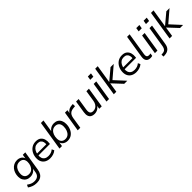

<svg xmlns="http://www.w3.org/2000/svg" viewBox="409 -2425 4338 4338"><g transform="rotate(-45 2578.5 -256.0)"><path d="M248 189Q180 189 126 169Q72 149 30 118L58 58Q87 78 114.5 93Q142 108 172 116Q202 124 239 124Q303 124 343 92Q383 60 394 -9L412 -124L421 -123Q404 -88 377.5 -63Q351 -38 315.5 -24.5Q280 -11 238 -11Q180 -11 136.5 -35.5Q93 -60 68.5 -105Q44 -150 44 -210Q44 -266 60.5 -317.5Q77 -369 109 -409Q141 -449 186.5 -472Q232 -495 290 -495Q350 -495 396 -466Q442 -437 459 -376L452 -377L469 -486H548L473 -13Q463 54 434.5 99Q406 144 359.5 166.5Q313 189 248 189ZM259 -77Q315 -77 354 -107Q393 -137 413 -187Q433 -237 433 -294Q433 -358 398 -394Q363 -430 300 -430Q244 -430 205 -399.5Q166 -369 146.5 -320Q127 -271 126 -214Q126 -148 161 -112.5Q196 -77 259 -77Z M856 9Q787 9 736 -17Q685 -43 657.5 -91.5Q630 -140 630 -206Q630 -285 662 -350.5Q694 -416 752 -455.5Q810 -495 890 -495Q966 -495 1010.5 -460Q1055 -425 1071 -368.5Q1087 -312 1078 -247L1075 -226H693L701 -279H1029L1011 -266Q1018 -313 1008 -351Q998 -389 969 -412Q940 -435 889 -435Q835 -435 799 -410.5Q763 -386 742.5 -348Q722 -310 715 -269L711 -245Q702 -188 717 -145.5Q732 -103 768.5 -79.5Q805 -56 860 -56Q906 -56 946 -69.5Q986 -83 1018 -112L1045 -57Q1011 -25 960 -8Q909 9 856 9Z M1413 9Q1355 9 1309 -20.5Q1263 -50 1246 -110H1252L1235 0H1155L1267 -705H1348L1297 -383H1286Q1303 -418 1330 -443Q1357 -468 1392.5 -481.5Q1428 -495 1469 -495Q1526 -495 1568.5 -470Q1611 -445 1634 -398Q1657 -351 1657 -287Q1657 -207 1628.5 -139.5Q1600 -72 1545.5 -31.5Q1491 9 1413 9ZM1403 -56Q1459 -56 1497 -87Q1535 -118 1555 -170Q1575 -222 1575 -284Q1575 -356 1540 -393Q1505 -430 1444 -430Q1389 -430 1350.5 -399Q1312 -368 1292 -317Q1272 -266 1272 -202Q1272 -131 1307 -93.5Q1342 -56 1403 -56Z M1738 0 1816 -486H1895L1876 -370H1866Q1884 -423 1928 -457Q1972 -491 2040 -496L2079 -499L2080 -429L2024 -424Q1971 -419 1938 -399.5Q1905 -380 1887.5 -347Q1870 -314 1862 -268L1820 0Z M2269 9Q2217 9 2180.5 -13Q2144 -35 2129 -79.5Q2114 -124 2125 -193L2171 -486H2252L2206 -193Q2199 -148 2206 -118Q2213 -88 2235 -73Q2257 -58 2293 -58Q2340 -58 2374 -78.5Q2408 -99 2430 -136Q2452 -173 2460 -223L2501 -486H2582L2505 0H2426L2443 -110H2453Q2430 -54 2381.5 -22.5Q2333 9 2269 9Z M2745 -607 2759 -698H2859L2844 -607ZM2657 0 2734 -486H2815L2738 0Z M2890 0 3001 -705H3082L3013 -270H3015L3272 -486H3374L3069 -225L3072 -272L3322 0H3224L3009 -230H3007L2971 0Z M3609 9Q3540 9 3489 -17Q3438 -43 3410.5 -91.5Q3383 -140 3383 -206Q3383 -285 3415 -350.5Q3447 -416 3505 -455.5Q3563 -495 3643 -495Q3719 -495 3763.5 -460Q3808 -425 3824 -368.5Q3840 -312 3831 -247L3828 -226H3446L3454 -279H3782L3764 -266Q3771 -313 3761 -351Q3751 -389 3722 -412Q3693 -435 3642 -435Q3588 -435 3552 -410.5Q3516 -386 3495.5 -348Q3475 -310 3468 -269L3464 -245Q3455 -188 3470 -145.5Q3485 -103 3521.5 -79.5Q3558 -56 3613 -56Q3659 -56 3699 -69.5Q3739 -83 3771 -112L3798 -57Q3764 -25 3713 -8Q3662 9 3609 9Z M4058 9Q3986 9 3953 -33.5Q3920 -76 3933 -159L4020 -705H4101L4014 -159Q4009 -124 4014 -102Q4019 -80 4036.5 -70Q4054 -60 4082 -60Q4094 -60 4105.5 -61.5Q4117 -63 4129 -65L4117 1Q4104 5 4088.5 7Q4073 9 4058 9Z M4292 -607 4306 -698H4406L4391 -607ZM4204 0 4281 -486H4362L4285 0Z M4526 -607 4541 -698H4640L4625 -607ZM4288 193 4284 130 4327 126Q4375 123 4401.5 94.5Q4428 66 4437 15L4517 -486H4598L4518 10Q4512 54 4497.5 86.5Q4483 119 4460 141Q4437 163 4405.5 175.5Q4374 188 4332 190Z M4673 0 4784 -705H4865L4796 -270H4798L5055 -486H5157L4852 -225L4855 -272L5105 0H5007L4792 -230H4790L4754 0Z"/></g></svg>

Font: Nunito Sans 12pt
Style: Italic
Weight: 400
Italic angle: -9°
Designer: Vernon Adams
Foundry: Vernon Adams
Version: Version 3.101;gftools[0.9.27]